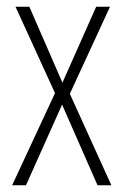

<svg xmlns="http://www.w3.org/2000/svg" viewBox="-20 -549 366 569"><path d="M143 -273 16 0H57L164 -239L269 0H310L187 -271L306 -529H265L165 -304L67 -529H26Z"/></svg>

Font: Noto Sans Hebrew ExtraCondensed ExtraLight
Style: Regular
Weight: 200
Width: 2
Designer: Monotype Design Team
Foundry: Monotype Imaging Inc.
Version: Version 2.004